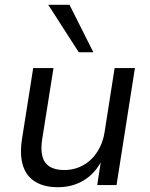

<svg xmlns="http://www.w3.org/2000/svg" viewBox="-20 -775 629 804"><path d="M222 9Q166 9 128.5 -13.5Q91 -36 76.5 -80.5Q62 -125 72 -192L119 -490H204L157 -194Q150 -152 157 -122.5Q164 -93 187 -78Q210 -63 248 -63Q293 -63 329 -83.5Q365 -104 388 -140Q411 -176 418 -222L460 -490H545L468 0H387L404 -109H409Q382 -52 333.5 -21.5Q285 9 222 9ZM310 -556 182 -755H271L371 -556Z"/></svg>

Font: Nunito Sans 10pt
Style: Italic
Weight: 400
Italic angle: -9°
Designer: Vernon Adams
Foundry: Vernon Adams
Version: Version 3.101;gftools[0.9.27]